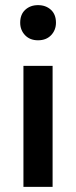

<svg xmlns="http://www.w3.org/2000/svg" viewBox="-20 -732 298 752"><path d="M59.1 -643.1Q59.1 -675.3 78.6 -693.4Q98.6 -711.9 128.9 -711.9Q159.7 -711.9 179.7 -693.4Q199.2 -675.3 199.2 -643.1Q199.2 -614.3 180.2 -594.2Q161.1 -574.2 128.9 -574.2Q97.2 -574.2 78.1 -594.2Q59.1 -614.3 59.1 -643.1ZM71.8 -474.1H186V0H71.8Z"/></svg>

Font: Post Grotesk Medium
Style: Medium
Weight: 500
Version: Version 1.0